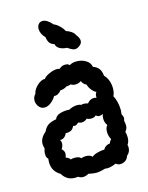

<svg xmlns="http://www.w3.org/2000/svg" viewBox="-113 -831 683 887"><g transform="rotate(-15 228.5 -387.5)"><path d="M47 -413Q47 -431 59 -443Q62 -458 73 -471.5Q84 -485 97.5 -492.5Q111 -500 119 -498Q126 -509 147 -518.5Q168 -528 186 -528Q190 -528 198 -526Q209 -538 227 -538Q241 -538 247 -530Q260 -539 281 -539Q306 -539 325.5 -527Q345 -515 348 -495Q366 -489 375.5 -476.5Q385 -464 387 -442Q400 -429 406 -411.5Q412 -394 412 -376Q412 -353 404 -339Q411 -329 416 -309Q421 -289 421 -270Q421 -262 419 -250Q426 -235 426 -230Q426 -227 423 -216Q424 -212 425 -206.5Q426 -201 426 -193Q426 -178 415 -166Q419 -155 419 -139Q419 -118 409 -105Q411 -101 411 -92Q411 -71 394 -57Q390 -43 379 -35.5Q368 -28 355 -28Q342 -28 334 -36Q308 -25 292 -25Q284 -25 280 -26Q254 -18 236 -18Q223 -18 200 -23Q186 -15 173 -15Q161 -15 151 -22Q146 -21 136 -21Q97 -21 76 -56Q38 -78 38 -122Q38 -133 39 -139Q30 -145 30 -164Q30 -177 35 -187Q31 -205 31 -210Q31 -239 59 -262Q70 -285 84.5 -293Q99 -301 121 -305Q127 -322 149 -328Q171 -334 192 -332Q198 -336 209 -339.5Q220 -343 231 -343Q243 -343 252 -339Q254 -341 262 -341Q268 -341 274 -340Q280 -339 282 -337Q296 -355 315 -355Q321 -355 327 -352V-355Q327 -372 334 -379Q324 -382 312.5 -396.5Q301 -411 299 -423Q283 -430 277 -446Q265 -437 249 -437Q238 -437 228 -443Q211 -438 206 -439Q192 -429 175 -429Q160 -409 140 -411Q131 -395 115.5 -383Q100 -371 84 -371Q66 -371 55 -388Q47 -401 47 -413ZM122 -142Q122 -134 118 -122Q122 -122 129.5 -117.5Q137 -113 138 -108Q146 -111 158 -111Q180 -111 187 -101Q198 -105 210 -105Q229 -105 240 -94Q248 -102 266.5 -107Q285 -112 300 -112Q309 -130 332 -133Q334 -140 343 -151Q339 -157 336 -167Q333 -177 333 -187Q333 -208 343 -218Q332 -232 332 -251Q332 -264 336 -273Q328 -268 318 -268Q309 -268 303 -275Q294 -266 278 -266Q268 -266 258 -271Q247 -260 231 -260Q226 -260 216 -264Q201 -249 189 -255Q183 -241 173.5 -236Q164 -231 147 -231Q143 -220 133.5 -213Q124 -206 114 -208Q119 -201 119 -192Q119 -177 110 -165Q122 -153 122 -142ZM151 -729Q151 -743 158.5 -751.5Q166 -760 178 -760Q199 -760 224 -731Q236 -727 250 -713.5Q264 -700 270 -687Q282 -684 294.5 -675.5Q307 -667 311 -657Q325 -640 325 -626Q325 -613 311 -603Q300 -595 290 -595Q282 -595 273 -600Q264 -605 255 -611Q239 -611 223 -618.5Q207 -626 204 -642Q187 -647 180.5 -657.5Q174 -668 172 -684Q151 -705 151 -729Z"/></g></svg>

Font: Pangolin
Style: Regular
Weight: 400
Designer: Kevin Burke
Foundry: Google, Inc.
Version: Version 1.101